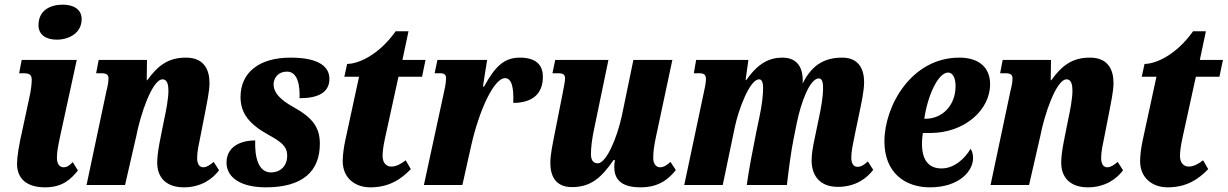

<svg xmlns="http://www.w3.org/2000/svg" viewBox="-20 -793 5262 823"><path d="M223 -623C277 -623 330 -652 330 -711C330 -756 291 -773 249 -773C197 -773 145 -750 145 -685C145 -642 180 -623 223 -623ZM173 10C250 10 284 -26 314 -62L292 -98C276 -83 268 -76 252 -76C235 -76 224 -91 224 -116C224 -142 229 -168 238 -210L309 -536H73L62 -479H80C108 -479 116 -472 116 -450C116 -435 113 -405 105 -371L79 -250C60 -167 53 -120 53 -91C53 -26 96 10 173 10Z M768 10C843 10 892 -27 919 -63L896 -99C878 -84 865 -76 851 -76C835 -76 825 -90 825 -116C825 -143 832 -174 840 -213L859 -310C866 -348 878 -401 878 -437C878 -495 854 -546 777 -546C706 -546 660 -517 611 -449H609L610 -536H403L392 -479H414C438 -479 445 -472 445 -456C445 -436 439 -414 435 -397L351 0H516L564 -209C581 -299 632 -453 677 -453C698 -453 702 -427 702 -404C702 -370 691 -314 685 -287L669 -207C660 -162 655 -133 654 -103C651 -33 692 10 768 10Z M1119 10C1278 10 1351 -59 1351 -177C1351 -244 1323 -287 1238 -334C1184 -364 1150 -395 1153 -437C1156 -463 1175 -486 1210 -486C1257 -486 1266 -425 1264 -372C1343 -372 1392 -396 1392 -455C1392 -504 1352 -546 1225 -546C1092 -546 1011 -483 1011 -377C1011 -304 1053 -258 1131 -215C1183 -186 1211 -167 1211 -126C1211 -82 1183 -54 1141 -54C1088 -54 1071 -119 1074 -191C1009 -191 951 -163 951 -96C951 -29 1017 10 1119 10Z M1567 10C1650 10 1700 -26 1741 -68L1719 -106C1700 -91 1679 -79 1657 -79C1636 -79 1620 -95 1620 -124C1620 -144 1623 -166 1630 -199L1688 -464H1789L1804 -536H1705L1731 -659H1676C1603 -556 1515 -519 1468 -519L1456 -464H1519L1460 -191C1454 -164 1449 -127 1449 -103C1449 -28 1504 10 1567 10Z M1881 -388 1797 0H1962L2000 -170C2034 -320 2097 -458 2145 -458C2173 -458 2183 -418 2180 -352C2259 -352 2307 -388 2307 -464C2307 -518 2274 -546 2208 -546C2141 -546 2102 -508 2055 -422H2050L2068 -536H1855L1843 -479H1868C1884 -479 1892 -472 1892 -459C1892 -436 1886 -410 1881 -388Z M2726 10C2806 10 2847 -27 2877 -64L2854 -99C2837 -84 2825 -76 2809 -76C2792 -76 2780 -91 2780 -116C2780 -146 2785 -174 2791 -203L2862 -536H2695L2646 -299C2625 -201 2579 -93 2542 -93C2522 -93 2513 -108 2513 -133C2513 -159 2518 -200 2526 -237L2588 -536H2360L2348 -479H2370C2394 -479 2402 -474 2402 -457C2402 -441 2397 -423 2391 -389L2356 -212C2349 -176 2339 -130 2339 -95C2339 -39 2361 9 2432 9C2512 9 2558 -31 2610 -107H2616C2614 -98 2613 -87 2613 -78C2613 -30 2636 10 2726 10Z M3572 8C3647 8 3696 -29 3723 -65L3700 -101C3683 -86 3672 -78 3655 -78C3639 -78 3629 -92 3629 -118C3629 -144 3636 -175 3644 -215L3664 -311C3672 -349 3684 -404 3684 -441C3684 -495 3662 -546 3590 -546C3517 -546 3462 -517 3422 -438H3420C3421 -442 3421 -446 3421 -449C3421 -498 3401 -546 3334 -546C3279 -546 3230 -523 3180 -451H3176L3188 -536H2964L2954 -479H2976C2998 -479 3006 -473 3006 -454C3006 -434 3000 -414 2997 -397L2913 0H3078L3130 -249C3145 -321 3193 -453 3234 -453C3248 -453 3251 -433 3251 -416C3251 -384 3246 -342 3235 -290L3221 -223C3207 -154 3189 -60 3181 0H3353C3360 -62 3372 -151 3381 -194L3395 -264C3413 -353 3451 -457 3490 -457C3506 -457 3508 -434 3508 -415C3508 -374 3498 -324 3491 -291L3474 -209C3464 -163 3459 -133 3459 -105C3459 -47 3488 8 3572 8Z M3966 10C4092 10 4151 -60 4151 -115C4151 -132 4147 -147 4140 -155C4116 -113 4070 -71 4016 -71C3959 -71 3932 -109 3932 -177C3932 -197 3934 -211 3936 -223H3968C4114 -223 4224 -321 4224 -432C4224 -504 4176 -546 4092 -546C3886 -546 3771 -338 3771 -187C3771 -53 3859 10 3966 10ZM3948 -284H3942C3955 -378 4000 -482 4044 -482C4064 -482 4076 -459 4076 -424C4076 -340 4018 -284 3948 -284Z M4643 10C4718 10 4767 -27 4794 -63L4771 -99C4753 -84 4740 -76 4726 -76C4710 -76 4700 -90 4700 -116C4700 -143 4707 -174 4715 -213L4734 -310C4741 -348 4753 -401 4753 -437C4753 -495 4729 -546 4652 -546C4581 -546 4535 -517 4486 -449H4484L4485 -536H4278L4267 -479H4289C4313 -479 4320 -472 4320 -456C4320 -436 4314 -414 4310 -397L4226 0H4391L4439 -209C4456 -299 4507 -453 4552 -453C4573 -453 4577 -427 4577 -404C4577 -370 4566 -314 4560 -287L4544 -207C4535 -162 4530 -133 4529 -103C4526 -33 4567 10 4643 10Z M4985 10C5068 10 5118 -26 5159 -68L5137 -106C5118 -91 5097 -79 5075 -79C5054 -79 5038 -95 5038 -124C5038 -144 5041 -166 5048 -199L5106 -464H5207L5222 -536H5123L5149 -659H5094C5021 -556 4933 -519 4886 -519L4874 -464H4937L4878 -191C4872 -164 4867 -127 4867 -103C4867 -28 4922 10 4985 10Z"/></svg>

Font: Noto Serif ExtraCondensed Black
Style: Italic
Weight: 900
Width: 2
Italic angle: -12°
Designer: Monotype Design Team
Foundry: Monotype Imaging Inc.
Version: Version 2.014